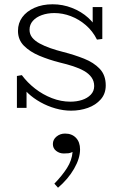

<svg xmlns="http://www.w3.org/2000/svg" viewBox="-20 -504 573 897"><path d="M312 13Q276 13 239 2.5Q202 -8 169 -26.5Q136 -45 111.5 -68Q87 -91 75 -116L104 -101V0H59V-149L82 -153Q108 -118 144 -90Q180 -62 222.5 -45.5Q265 -29 309 -29Q338 -29 363 -37Q388 -45 404 -61.5Q420 -78 420 -102Q420 -125 407.5 -142.5Q395 -160 373 -172.5Q351 -185 322 -194.5Q293 -204 259 -212Q208 -225 164 -243.5Q120 -262 92 -290Q64 -318 64 -360Q64 -396 84 -423.5Q104 -451 141 -467.5Q178 -484 226 -484Q273 -484 316.5 -467Q360 -450 392 -421Q424 -392 440 -357L413 -373V-471H458V-322L433 -319Q413 -359 381 -386.5Q349 -414 311 -428.5Q273 -443 234 -443Q202 -443 175.5 -433.5Q149 -424 133.5 -406.5Q118 -389 118 -365Q118 -344 130.5 -328.5Q143 -313 165 -301Q187 -289 215.5 -279Q244 -269 276 -261Q327 -248 372.5 -230Q418 -212 446 -182.5Q474 -153 474 -105Q474 -66 450.5 -39.5Q427 -13 390.5 0Q354 13 312 13ZM354 194Q354 236 326 284.5Q298 333 251 373L234 354Q270 317 293 281Q316 245 319 206Q308 211 300 212Q292 213 278 213Q258 213 242.5 201Q227 189 227 169Q227 148 244 134Q261 120 284 120Q316 120 335 140Q354 160 354 194Z"/></svg>

Font: BioRhyme ExtraBold Light
Style: Regular
Weight: 300
Version: Version 1.600;gftools[0.9.33]